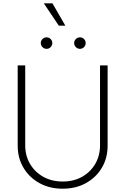

<svg xmlns="http://www.w3.org/2000/svg" viewBox="-20 -1119 749 1149"><path d="M355 10.3Q276.9 10.3 216.1 -23.2Q155.3 -56.6 120.6 -115Q85.9 -173.3 85.9 -247.1V-727.5H130.9V-249.5Q130.9 -187 159.7 -138.2Q188.5 -89.4 239 -61Q289.6 -32.7 355 -32.7Q420.9 -32.7 471.2 -61Q521.5 -89.4 550 -138.2Q578.6 -187 578.6 -249.5V-727.5H624V-247.1Q624 -172.9 589.4 -114.7Q554.7 -56.6 494.1 -23.2Q433.6 10.3 355 10.3ZM458.5 -826.7Q444.3 -826.7 434.1 -836.9Q423.8 -847.2 423.8 -861.3Q423.8 -875.5 434.1 -885.5Q444.3 -895.5 458.5 -895.5Q472.7 -895.5 482.7 -885.5Q492.7 -875.5 492.7 -861.3Q492.7 -847.2 482.7 -836.9Q472.7 -826.7 458.5 -826.7ZM258.8 -826.7Q244.6 -826.7 234.4 -836.9Q224.1 -847.2 224.1 -861.3Q224.1 -875.5 234.4 -885.5Q244.6 -895.5 258.8 -895.5Q272.9 -895.5 283 -885.5Q293 -875.5 293 -861.3Q293 -847.2 283 -836.9Q272.9 -826.7 258.8 -826.7ZM332 -965.3 242.2 -1099.1H293.9L371.1 -965.3Z"/></svg>

Font: Inter 20pt ExtraLight
Style: Regular
Weight: 250
Version: Version 4.001;git-66647c0bb